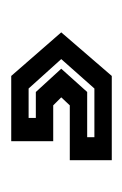

<svg xmlns="http://www.w3.org/2000/svg" viewBox="45 -100 228 359"><g transform="rotate(-90 159.5 80.0)"><path d="M40 174.5V96H142.5L157.5 80L142.5 65H75.5V-13.5H197.5L279 80L197.5 174.5ZM83 142H174L229 80L174 19H119V32.5H167.5L211 80L167.5 128.5H83Z"/></g></svg>

Font: Tourney Thin
Style: Regular
Weight: 100
Designer: Tyler Finck
Foundry: Etcetera Type Co
Version: Version 1.015